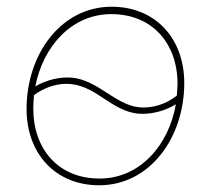

<svg xmlns="http://www.w3.org/2000/svg" viewBox="-20 -546 627 571"><path d="M391 -208C428 -205 469 -215 503 -236C482 -114 396 -15 276 -15C154 -15 79 -102 79 -223C79 -236 80 -250 81 -263C113 -287 154 -300 191 -296C269 -288 312 -216 391 -208ZM275 5C426 5 528 -137 528 -299C528 -432 442 -526 312 -526C161 -526 59 -384 59 -222C59 -89 145 5 275 5ZM85 -289C108 -408 193 -504 311 -504C433 -504 508 -417 508 -296L506 -262C476 -237 433 -223 394 -227C323 -234 271 -308 194 -315C159 -318 119 -309 85 -289Z"/></svg>

Font: Fixel Text 20240404 Thin
Style: Italic
Weight: 100
Width: 4
Italic angle: -10°
Designer: AlfaBravo + MacPaw
Foundry: Kyrylo Tkachov, Marchela Mozhyna, Serhii Makarenko, Maria Weinstein, Zakhar Kryvoshyya
Version: Version 1.211;Glyphs 3.2 (3225)